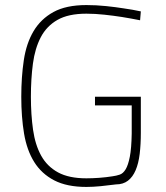

<svg xmlns="http://www.w3.org/2000/svg" viewBox="-20 -729 657 758"><path d="M355 -347H536V-205Q536 -159 531.5 -121.5Q527 -84 515.5 -57Q504 -30 485 -15.5Q466 -1 438 -1Q408 3 377.5 6Q347 9 321 9Q244 9 194 -17Q144 -43 115 -89.5Q86 -136 75 -201.5Q64 -267 64 -347Q64 -425 74 -491.5Q84 -558 112.5 -606Q141 -654 191 -681.5Q241 -709 321 -709Q360 -709 398.5 -705Q437 -701 468 -696Q504 -691 536 -684L533 -649Q498 -656 461 -662Q429 -667 392 -671Q355 -675 321 -675Q250 -675 207 -650.5Q164 -626 141 -582Q118 -538 110 -478Q102 -418 102 -347Q102 -276 110.5 -216.5Q119 -157 142.5 -114.5Q166 -72 209 -48.5Q252 -25 321 -25Q345 -25 372 -27Q399 -29 424 -33Q439 -35 452.5 -39.5Q466 -44 476 -60.5Q486 -77 492.5 -110Q499 -143 500 -202V-313H355Z"/></svg>

Font: Panefresco 1wt
Style: Regular
Weight: 250
Version: Version 1.000